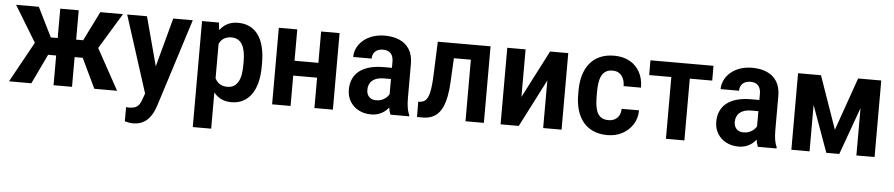

<svg xmlns="http://www.w3.org/2000/svg" viewBox="-43 -822 6149 1320"><g transform="rotate(5 3031.5 -162.5)"><path d="M220.7 -205.1 24.4 -528.3H181.2L281.7 -325.7H376.5L360.4 -205.1ZM283.7 -226.1 175.8 0H21.5L183.6 -293.5ZM456.5 -528.3V0H329.1V-528.3ZM762.2 -528.3 565.9 -205.1H426.3L409.7 -325.7H504.9L605.5 -528.3ZM610.4 0 502.4 -226.1 606 -293.5 767.6 0Z M982.4 -59.1 1108.9 -528.3H1243.7L1050.8 79.6Q1044.4 99.6 1033.4 122.6Q1022.5 145.5 1004.6 166.3Q986.8 187 960.2 200.2Q933.6 213.4 896 213.4Q878.9 213.4 866.2 210.9Q853.5 208.5 838.9 204.6V106.9Q843.8 106.9 849.1 107.4Q854.5 107.9 858.9 107.9Q884.8 107.9 901.4 101.1Q918 94.2 928.5 80.1Q939 65.9 946.3 43.5ZM927.7 -528.3 1031.2 -140.6 1051.3 -2 964.4 13.2 791 -528.3Z M1434.6 -426.8V203.1H1307.6V-528.3H1424.8ZM1743.7 -276.4V-252.4Q1743.7 -192.4 1731.7 -144Q1719.7 -95.7 1695.8 -61.3Q1671.9 -26.9 1637 -8.5Q1602.1 9.8 1556.2 9.8Q1511.7 9.8 1479 -8.8Q1446.3 -27.3 1424.1 -60.8Q1401.9 -94.2 1388.4 -139.4Q1375 -184.6 1368.7 -237.3V-283.7Q1374.5 -339.8 1387.9 -386.5Q1401.4 -433.1 1423.6 -467Q1445.8 -501 1478.3 -519.5Q1510.7 -538.1 1555.2 -538.1Q1601.6 -538.1 1636.7 -520.8Q1671.9 -503.4 1695.8 -470Q1719.7 -436.5 1731.7 -387.9Q1743.7 -339.4 1743.7 -276.4ZM1616.7 -252.4V-276.4Q1616.7 -314 1611.1 -343Q1605.5 -372.1 1594 -392.3Q1582.5 -412.6 1564 -423.3Q1545.4 -434.1 1519 -434.1Q1493.7 -434.1 1474.9 -424.8Q1456.1 -415.5 1444.1 -398.7Q1432.1 -381.8 1425.3 -358.6Q1418.5 -335.4 1417 -307.6V-212.9Q1420.4 -179.7 1431.2 -152.6Q1441.9 -125.5 1463.4 -109.4Q1484.9 -93.3 1520 -93.3Q1546.4 -93.3 1564.7 -104.5Q1583 -115.7 1594.7 -136.5Q1606.4 -157.2 1611.6 -186.5Q1616.7 -215.8 1616.7 -252.4Z M2168 -312V-209.5H1925.3V-312ZM1964.8 -528.3V0H1837.4V-528.3ZM2256.8 -528.3V0H2129.4V-528.3Z M2636.2 -113.3V-362.3Q2636.2 -388.2 2628.2 -405.8Q2620.1 -423.3 2604.2 -432.1Q2588.4 -440.9 2564.5 -440.9Q2541.5 -440.9 2525.1 -432.4Q2508.8 -423.8 2500.2 -408.7Q2491.7 -393.6 2491.7 -373H2364.3Q2364.3 -405.8 2378.7 -435.5Q2393.1 -465.3 2419.9 -488.5Q2446.8 -511.7 2484.9 -524.9Q2522.9 -538.1 2569.8 -538.1Q2626 -538.1 2669.7 -519.3Q2713.4 -500.5 2738.5 -461.2Q2763.7 -421.9 2763.7 -360.8V-125Q2763.7 -85 2768.6 -56.9Q2773.4 -28.8 2783.2 -8.3V0H2654.3Q2645 -20.5 2640.6 -51.5Q2636.2 -82.5 2636.2 -113.3ZM2652.8 -321.8 2653.8 -244.6H2586.9Q2560.5 -244.6 2540.5 -238.3Q2520.5 -231.9 2507.3 -220.5Q2494.1 -209 2487.5 -192.9Q2481 -176.8 2481 -157.7Q2481 -136.7 2488.8 -121.8Q2496.6 -106.9 2511.2 -98.6Q2525.9 -90.3 2546.4 -90.3Q2576.2 -90.3 2597.9 -102.8Q2619.6 -115.2 2631.6 -132.6Q2643.6 -149.9 2642.6 -165.5L2675.3 -112.3Q2669.9 -93.3 2658 -72.3Q2646 -51.3 2627.2 -32.5Q2608.4 -13.7 2581.8 -2Q2555.2 9.8 2520 9.8Q2472.7 9.8 2435.1 -10Q2397.5 -29.8 2375.7 -65.2Q2354 -100.6 2354 -147.5Q2354 -188.5 2368.4 -220.7Q2382.8 -252.9 2410.9 -275.4Q2439 -297.9 2481.4 -309.8Q2523.9 -321.8 2580.1 -321.8Z M3202.1 -528.3V-424.8H2966.3V-528.3ZM3298.8 -528.3V0H3171.9V-528.3ZM2934.6 -528.3H3060.1L3046.4 -264.2Q3043.9 -206.5 3035.4 -162.6Q3026.9 -118.7 3012.9 -87.6Q2999 -56.6 2979.2 -37.4Q2959.5 -18.1 2933.6 -9Q2907.7 0 2876 0H2837.4L2836.4 -105.5L2853.5 -106.9Q2868.7 -108.4 2880.1 -116.2Q2891.6 -124 2899.4 -138.7Q2907.2 -153.3 2912.6 -176.3Q2918 -199.2 2921.1 -230.5Q2924.3 -261.7 2925.8 -302.7Z M3540.5 -200.2 3709.5 -528.3H3835V0H3708V-328.1L3539.6 0H3414.1V-528.3H3540.5Z M4150.4 -93.3Q4174.3 -93.3 4192.9 -103Q4211.4 -112.8 4222.4 -131.8Q4233.4 -150.9 4233.9 -178.7H4354Q4353.5 -123 4326.2 -80.6Q4298.8 -38.1 4253.7 -14.2Q4208.5 9.8 4152.3 9.8Q4095.7 9.8 4053.5 -9Q4011.2 -27.8 3983.4 -62.3Q3955.6 -96.7 3941.7 -144.3Q3927.7 -191.9 3927.7 -249.5V-278.8Q3927.7 -336.4 3941.7 -384Q3955.6 -431.6 3983.4 -466.1Q4011.2 -500.5 4053.2 -519.3Q4095.2 -538.1 4151.9 -538.1Q4211.9 -538.1 4257.1 -513.9Q4302.2 -489.7 4327.9 -444.3Q4353.5 -398.9 4354 -335.4H4233.9Q4233.4 -365.7 4223.6 -387.7Q4213.9 -409.7 4195.6 -422.4Q4177.2 -435.1 4149.9 -435.1Q4120.6 -435.1 4102.1 -423.1Q4083.5 -411.1 4073.2 -389.9Q4063 -368.7 4059.1 -340.3Q4055.2 -312 4055.2 -278.8V-249.5Q4055.2 -215.3 4059.1 -186.8Q4063 -158.2 4073 -137.5Q4083 -116.7 4101.8 -105Q4120.6 -93.3 4150.4 -93.3Z M4682.6 -528.3V0H4555.2V-528.3ZM4837.4 -528.3V-426.3H4402.3V-528.3Z M5171.9 -113.3V-362.3Q5171.9 -388.2 5163.8 -405.8Q5155.8 -423.3 5139.9 -432.1Q5124 -440.9 5100.1 -440.9Q5077.1 -440.9 5060.8 -432.4Q5044.4 -423.8 5035.9 -408.7Q5027.3 -393.6 5027.3 -373H4899.9Q4899.9 -405.8 4914.3 -435.5Q4928.7 -465.3 4955.6 -488.5Q4982.4 -511.7 5020.5 -524.9Q5058.6 -538.1 5105.5 -538.1Q5161.6 -538.1 5205.3 -519.3Q5249 -500.5 5274.2 -461.2Q5299.3 -421.9 5299.3 -360.8V-125Q5299.3 -85 5304.2 -56.9Q5309.1 -28.8 5318.8 -8.3V0H5189.9Q5180.7 -20.5 5176.3 -51.5Q5171.9 -82.5 5171.9 -113.3ZM5188.5 -321.8 5189.5 -244.6H5122.6Q5096.2 -244.6 5076.2 -238.3Q5056.2 -231.9 5043 -220.5Q5029.8 -209 5023.2 -192.9Q5016.6 -176.8 5016.6 -157.7Q5016.6 -136.7 5024.4 -121.8Q5032.2 -106.9 5046.9 -98.6Q5061.5 -90.3 5082 -90.3Q5111.8 -90.3 5133.5 -102.8Q5155.3 -115.2 5167.2 -132.6Q5179.2 -149.9 5178.2 -165.5L5210.9 -112.3Q5205.6 -93.3 5193.6 -72.3Q5181.6 -51.3 5162.8 -32.5Q5144 -13.7 5117.4 -2Q5090.8 9.8 5055.7 9.8Q5008.3 9.8 4970.7 -10Q4933.1 -29.8 4911.4 -65.2Q4889.6 -100.6 4889.6 -147.5Q4889.6 -188.5 4904.1 -220.7Q4918.5 -252.9 4946.5 -275.4Q4974.6 -297.9 5017.1 -309.8Q5059.6 -321.8 5115.7 -321.8Z M5707 -163.1 5835.4 -528.3H5942.4L5751.5 0H5662.1L5471.2 -528.3H5579.1ZM5546.4 -528.3V0H5420.9V-528.3ZM5869.6 0V-528.3H5995.1V0Z"/></g></svg>

Font: Roboto SemiCondensed SemiBold
Style: Regular
Weight: 600
Width: 4
Designer: Christian Robertson
Foundry: Google
Version: Version 3.009; 2024